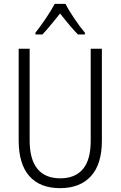

<svg xmlns="http://www.w3.org/2000/svg" viewBox="-20 -967 626 997"><path d="M509 -236Q509 -114 452 -52Q395 10 292 10Q187 10 132 -53Q77 -116 77 -237V-714H134V-238Q134 -139 174.5 -90Q215 -41 293 -41Q370 -41 410.5 -89Q451 -137 451 -235V-714H509ZM421 -797V-788H385Q354 -818 292 -897L277 -878Q223 -811 200 -788H164V-797Q190 -830 219 -873Q248 -916 264 -947H320Q336 -915 366.5 -870Q397 -825 421 -797Z"/></svg>

Font: Noto Sans Display Light Narrow
Style: Regular
Weight: 300
Width: 4
Designer: Monotype Design team
Foundry: Monotype Imaging Inc.
Version: Version 1.000